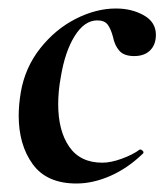

<svg xmlns="http://www.w3.org/2000/svg" viewBox="-20 -419 387 452"><path d="M24 -147Q24 -172 29 -202Q39 -260 74.5 -305Q110 -350 158 -374.5Q206 -399 253 -399Q290 -399 318.5 -383Q347 -367 347 -337Q347 -314 333.5 -300.5Q320 -287 296 -287Q272 -287 261 -299.5Q250 -312 246 -332Q241 -351 233.5 -361Q226 -371 209 -371Q179 -371 156 -334.5Q133 -298 123 -237Q117 -204 117 -174Q117 -111 143 -73.5Q169 -36 221 -36Q241 -36 267 -45.5Q293 -55 309 -67H310Q313 -67 316 -64Q319 -61 317 -58Q281 -23 240 -5Q199 13 160 13Q90 13 57 -32.5Q24 -78 24 -147Z"/></svg>

Font: Cormorant Garamond
Style: Bold Italic
Weight: 700
Italic angle: -10°
Designer: Christian Thalmann (Catharsis Fonts)
Foundry: Catharsis Fonts
Version: Version 4.000